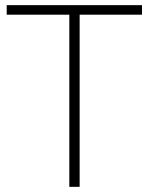

<svg xmlns="http://www.w3.org/2000/svg" viewBox="-20 -725 577 745"><path d="M249 0V-668H6V-705H531V-668H289V0Z"/></svg>

Font: Nunito Sans 12pt ExtraLight SemiCondensed
Style: Regular
Weight: 200
Width: 4
Version: Version 3.101;gftools[0.9.27]